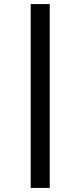

<svg xmlns="http://www.w3.org/2000/svg" viewBox="-20 -780 393 938"><path d="M130 138V-760H223V138Z"/></svg>

Font: IBM Plex Sans Hebrew Medium
Style: Regular
Weight: 500
Designer: Mike Abbink, Paul van der Laan, Pieter van Rosmalen, Yanek Iontef
Foundry: Bold Monday
Version: Version 1.2